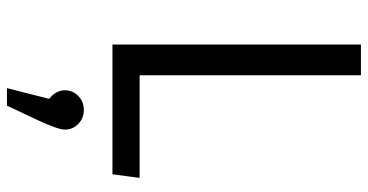

<svg xmlns="http://www.w3.org/2000/svg" viewBox="-266 -469 1030 537"><g transform="rotate(90 248.5 -200.0)"><path d="M190 -695V-76H477L467 0H104V-695ZM342 133Q342 152 316 208L275 295H226L256 177Q232 158 232 133Q232 111 248 95.5Q264 80 287 80Q310 80 326 95.5Q342 111 342 133Z"/></g></svg>

Font: Sedus Text
Style: Regular
Weight: 400
Designer: TypeMates
Foundry: TypeMates, Runge Thomsen GbR
Version: Version 4.202;PS 004.202;hotconv 1.0.88;makeotf.lib2.5.64775